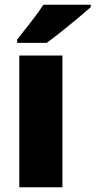

<svg xmlns="http://www.w3.org/2000/svg" viewBox="-20 -786 401 806"><path d="M242 0H61V-553H242ZM361 -756Q341 -738 307.5 -710Q274 -682 238 -653.5Q202 -625 176 -606H52V-620Q77 -652 109 -692.5Q141 -733 162 -766H361Z"/></svg>

Font: Noto Sans Gujarati SemiCondensed Black
Style: Regular
Weight: 900
Width: 4
Designer: Jelle Bosma - Monotype Design Team, Universal Thirst
Foundry: Monotype Imaging Inc.
Version: Version 2.106; ttfautohint (v1.8.4.7-5d5b)